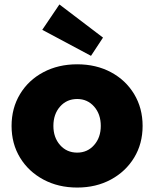

<svg xmlns="http://www.w3.org/2000/svg" viewBox="-20 -833 693 863"><path d="M327 10Q242 10 175 -26Q108 -62 70 -124.5Q32 -187 32 -267Q32 -347 70 -410Q108 -473 175 -508.5Q242 -544 327 -544Q412 -544 478.5 -508.5Q545 -473 583 -410Q621 -347 621 -267Q621 -187 583 -124.5Q545 -62 478.5 -26Q412 10 327 10ZM327 -147Q373 -147 403 -181Q433 -215 433 -267Q433 -320 403 -354Q373 -388 327 -388Q280 -388 250 -354Q220 -320 220 -267Q220 -215 250 -181Q280 -147 327 -147ZM389 -582 170 -699 247 -813 443 -664Z"/></svg>

Font: Lexend ExtraBold
Style: Regular
Weight: 800
Designer: Bonnie Shaver-Troup, Thomas Jockin
Foundry: Lexend
Version: Version 1.007; ttfautohint (v1.8.3)